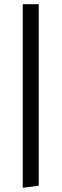

<svg xmlns="http://www.w3.org/2000/svg" viewBox="-20 -750 293 912"><path d="M88 142V-730H164V132Z"/></svg>

Font: Arima
Style: Regular
Weight: 400
Designer: Joana Correia and Natanael Gama
Foundry: NDISCOVER
Version: Version 1.101;gftools[0.9.23]